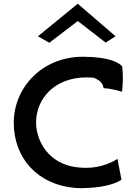

<svg xmlns="http://www.w3.org/2000/svg" viewBox="-20 -1010 731 1032"><path d="M184 -815 245 -780 398 -897 548 -781 601 -815 398 -990ZM606 -153C580 -136 530 -114 469 -109C441 -107 413 -108 386 -112C245 -131 174 -248 174 -352C174 -480 274 -594 445 -594C458 -594 470 -593 483 -592H485C511 -580 532 -568 537 -536C581 -534 617 -522 636 -517C641 -562 642 -609 637 -653C622 -671 570 -705 426 -705C203 -705 54 -536 54 -351C54 -158 184 -17 383 0C406 2 430 2 454 0C560 -5 612 -30 633 -44L611 -157C611 -157 609 -154 608 -153Z"/></svg>

Font: Bluebird
Style: LiExt
Weight: 300
Designer: Jasper
Foundry: Cannot Into Space Fonts
Version: Version 0.98